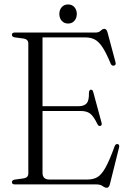

<svg xmlns="http://www.w3.org/2000/svg" viewBox="-20 -850 594 885"><path d="M35 -689.5Q35 -700 48 -700H420.5Q435.5 -700 444.2 -708.5Q453 -717 461 -717Q471 -717 475.5 -701L512.5 -563Q516 -549.5 505 -547.5Q494.5 -545.5 489.5 -558Q469.5 -606.5 452.5 -632.2Q435.5 -658 417 -667.8Q398.5 -677.5 374 -677.5H176V-360.5H342.5Q367.5 -360.5 379.2 -373.5Q391 -386.5 390 -422.5Q391 -435.5 398 -436.5Q407 -438 410 -425L448 -285Q451.5 -272 442.5 -269.5Q434 -267.5 429 -278Q411.5 -314 395.8 -326.2Q380 -338.5 351 -338.5H176V-53.5Q176 -22.5 208 -22.5H383Q409.5 -22.5 428.5 -33.2Q447.5 -44 466 -77Q484.5 -110 508.5 -176Q513 -187.5 522 -186Q532.5 -184 528.5 -169L486.5 -1Q482.5 15.5 472 15.5Q463.5 15.5 453.2 7.8Q443 0 423.5 0H48Q35 0 35 -10.5Q35 -19.5 47 -22L90.5 -28Q110.5 -32 110.5 -50.5V-649.5Q110.5 -668 90.5 -672L47 -678Q35 -680.5 35 -689.5ZM294 -741.5Q275.5 -741.5 264.5 -754.2Q253.5 -767 253.5 -785.5Q253.5 -804.5 264.5 -817Q275.5 -829.5 294 -829.5Q312 -829.5 323 -817Q334 -804.5 334 -785.5Q334 -767 323 -754.2Q312 -741.5 294 -741.5Z"/></svg>

Font: Fraunces 144pt Soft Light
Style: Regular
Weight: 300
Version: Version 1.000;[0bf87f6ff]